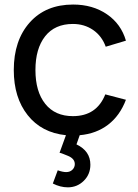

<svg xmlns="http://www.w3.org/2000/svg" viewBox="-20 -575 601 836"><path d="M275.4 240.7Q242.7 240.7 210 224.1L231.4 166.5Q253.4 174.3 268.1 174.3Q284.7 174.3 295.2 164.1Q305.7 153.8 305.7 139.6Q305.7 116.2 276.9 104Q253.4 94.2 243.7 91.3Q242.2 91.3 239.3 90.3L267.1 13.7Q161.1 2.9 100.6 -73.5Q40 -149.9 40 -270Q40 -399.4 109.6 -477.3Q179.2 -555.2 298.3 -555.2Q383.8 -555.2 445.6 -512.9Q507.3 -470.7 528.3 -397.9L440.4 -371.6Q423.3 -418.5 385.3 -444.6Q347.2 -470.7 297.4 -470.7Q218.8 -470.7 176.5 -417Q134.3 -363.3 134.3 -270Q134.3 -176.3 177 -122.8Q219.7 -69.3 297.4 -69.3Q400.9 -69.3 438.5 -164.1L528.3 -140.6Q502.4 -71.8 450.9 -32.2Q399.4 7.3 327.1 13.7L313 53.7Q373.5 82.5 373.5 142.1Q373.5 184.1 344.7 212.4Q315.9 240.7 275.4 240.7Z"/></svg>

Font: Vela Sans Med
Style: Regular
Weight: 500
Designer: Principal design: Mikhail Sharanda - project Manrope.
Design modification: Ravid Balaliev
Foundry: Mikhail Sharanda
Version: Version 1.001